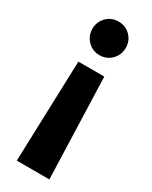

<svg xmlns="http://www.w3.org/2000/svg" viewBox="-194 -567 654 827"><g transform="rotate(30 133.0 -154.0)"><path d="M215.8 -439.9Q215.8 -405.3 191.9 -380.9Q168 -356.4 132.8 -356.4Q98.1 -356.4 74 -380.9Q49.8 -405.3 49.8 -439.9Q49.8 -475.1 74 -499.3Q98.1 -523.4 132.8 -523.4Q168 -523.4 191.9 -499.3Q215.8 -475.1 215.8 -439.9ZM213.9 214.8H51.8L68.4 -287.1H197.3Z"/></g></svg>

Font: Giphurs
Style: Bold
Weight: 700
Version: Version 0.920; ttfautohint (v1.8.4.7-5d5b)